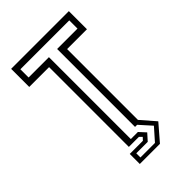

<svg xmlns="http://www.w3.org/2000/svg" viewBox="-257 -793 1061 1061"><g transform="rotate(-45 273.0 -263.0)"><path d="M178.5 174.5V96H281L296 80L281 65H202.5V-558.5H47.5V-700H498.5V-558.5H343.5V-5L417.5 80L336 174.5ZM206.5 151.5H320L383.2 80L321.2 11H304.8V-598H464V-662.2H82V-598H240.8V42H296L331 80L296 119H206.5Z"/></g></svg>

Font: Tourney Thin
Style: Regular
Weight: 100
Designer: Tyler Finck
Foundry: Etcetera Type Co
Version: Version 1.015